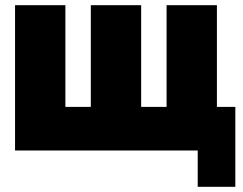

<svg xmlns="http://www.w3.org/2000/svg" viewBox="-20 -580 937 740"><path d="M524 -560V-168H622V-560H816V-168H887V140H742V0H38V-560H232V-168H330V-560Z"/></svg>

Font: Tektur SemiCondensed ExtraBold
Style: Regular
Weight: 800
Width: 4
Designer: Adam Jagosz
Foundry: Adam Jagosz
Version: Version 1.005;gftools[0.9.30]